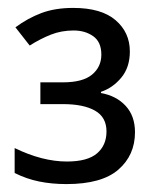

<svg xmlns="http://www.w3.org/2000/svg" viewBox="-20 -873 390 485"><path d="M165 -853Q236 -853 272 -822Q308 -791 308 -743Q308 -703 286.5 -677Q265 -651 235 -641V-638Q274 -631 297.5 -605.5Q321 -580 321 -539Q321 -481 279 -444.5Q237 -408 148 -408Q111 -408 79 -414.5Q47 -421 17 -436V-499Q87 -465 149 -465Q201 -465 225 -485.5Q249 -506 249 -541Q249 -577 220 -593.5Q191 -610 139 -610H82V-665H139Q189 -665 212.5 -684.5Q236 -704 236 -735Q236 -767 215.5 -781.5Q195 -796 166 -796Q135 -796 108.5 -785.5Q82 -775 55 -758L19 -804Q50 -827 84.5 -840Q119 -853 165 -853Z"/></svg>

Font: Noto IKEA Simplified Chinese
Style: Regular
Weight: 400
Designer: Monotype Design Team
Foundry: Monotype Imaging Inc.
Version: Version 1.100